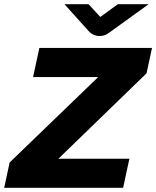

<svg xmlns="http://www.w3.org/2000/svg" viewBox="-58 -897 746 917"><path d="M-38 0 -12 -121 411 -529H100L130 -668H668L642 -547L221 -139H560L530 0ZM418 -725Q386 -725 364 -750L250 -877H365L421 -816L505 -877H652L462 -740Q443 -725 418 -725Z"/></svg>

Font: Atkinson Hyperlegible
Style: Bold Italic
Weight: 700
Italic angle: -12°
Designer: Elliott Scott, Megan Eiswerth, Linus Boman, Theodore Petrosky
Foundry: Braille Institute
Version: Version 1.006; ttfautohint (v1.8.3)